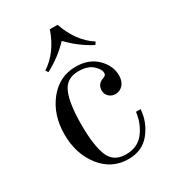

<svg xmlns="http://www.w3.org/2000/svg" viewBox="-169 -763 774 865"><g transform="rotate(-30 218.0 -330.0)"><path d="M268 -672Q304 -569 379 -521L370 -508Q302 -543 248 -600Q194 -543 126 -508L117 -521Q192 -569 228 -672ZM244 12Q157 12 102.5 -57.5Q48 -127 48 -228Q48 -329 103 -398.5Q158 -468 244 -468Q312 -468 353 -427.5Q394 -387 394 -337Q394 -306 378 -288.5Q362 -271 339 -271Q319 -271 305.5 -284Q292 -297 292 -315Q292 -350 326 -361Q342 -366 342 -379Q342 -399 317 -421.5Q292 -444 244 -444Q181 -444 158.5 -390Q136 -336 136 -228Q136 -120 158 -66Q180 -12 244 -12Q305 -12 338 -55Q371 -98 378 -156H402Q398 -91 357 -39.5Q316 12 244 12Z"/></g></svg>

Font: Old Standard TT
Style: Regular
Weight: 400
Designer: Alexey Kryukov <alexios@thessalonica.org.ru>
Version: Version 1.0